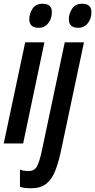

<svg xmlns="http://www.w3.org/2000/svg" viewBox="-24 -769 510 1029"><path d="M183 -620Q133 -620 133 -666Q133 -696 150.5 -722.5Q168 -749 204 -749Q254 -749 254 -704Q254 -669 234.5 -644.5Q215 -620 183 -620ZM-4 0 111 -542H214L100 0ZM395 -620Q345 -620 345 -666Q345 -696 362.5 -722.5Q380 -749 416 -749Q466 -749 466 -704Q466 -669 446.5 -644.5Q427 -620 395 -620ZM142 240Q126 240 111.5 238.5Q97 237 83 232V139Q92 144 105 146Q118 148 128 148Q159 148 173 124.5Q187 101 200 40L323 -542H426L301 48Q288 107 270.5 150Q253 193 223 216.5Q193 240 142 240Z"/></svg>

Font: Noto Sans ExtraCondensed SemiBold
Style: Italic
Weight: 600
Width: 2
Italic angle: -12°
Designer: Monotype Design Team
Foundry: Monotype Imaging Inc.
Version: Version 2.013; ttfautohint (v1.8.4.7-5d5b)